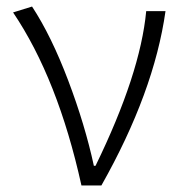

<svg xmlns="http://www.w3.org/2000/svg" viewBox="-20 -567 539 587"><path d="M229 0Q157 -326 20 -529L78 -547Q137 -457 188.5 -321Q240 -185 267 -60H272Q409 -341 427 -533H486Q451 -285 290 0Z"/></svg>

Font: NotoSansHansLight
Style: Regular
Weight: 300
Designer: Ryoko NISHIZUKA  (kana & ideographs); Paul D. Hunt (Latin, Greek & Cyrillic); Wenlong ZHANG  (bopomofo); Sandoll Communi
Foundry: Adobe Systems Incorporated
Version: Version 1.00;December 8, 2021;FontCreator 13.0.0.2675 64-bit